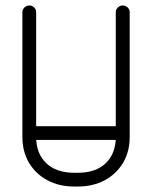

<svg xmlns="http://www.w3.org/2000/svg" viewBox="-20 -679 557 703"><path d="M403.9 -634.1Q403.9 -644.2 411.4 -651.6Q419 -659 429.4 -659Q440.1 -659 447.5 -651.6Q454.9 -644.2 454.9 -634.1V-177.6Q454.9 -124 430.6 -82.9Q406.2 -41.9 363.2 -18.9Q320.2 4 264.6 4H252.2Q196.6 4 153.6 -18.9Q110.6 -41.9 86.3 -82.9Q62 -124 62 -177.6V-634.1Q62 -644.2 69.4 -651.6Q76.8 -659 87.5 -659Q98.2 -659 105.3 -651.6Q112.4 -644.2 112.4 -634.1V-177.6Q112.4 -117 149.1 -81.7Q185.9 -46.4 252.2 -46.4H264.6Q331 -46.4 367.4 -81.7Q403.9 -117 403.9 -177.6ZM89.2 -166.6Q78.5 -166.6 71.4 -174Q64.4 -181.4 64.4 -192.1Q64.4 -202.2 71.4 -209.6Q78.5 -217 89.2 -217H427Q437.8 -217 445.1 -209.6Q452.5 -202.2 452.5 -192.1Q452.5 -181.4 445.1 -174Q437.8 -166.6 427 -166.6Z"/></svg>

Font: Libertine-Super Thin
Style: Regular
Weight: 100
Designer: Bastien Sozeau
Foundry: NBR — Bastien Sozeau
Version: Version 2.003;gftools[0.9.33]